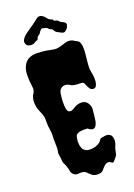

<svg xmlns="http://www.w3.org/2000/svg" viewBox="-177 -984 756 1086"><g transform="rotate(-20 201.5 -441.0)"><path d="M48.8 -183.6 47.9 -233.4Q47.9 -247.1 48.8 -258.8Q49.8 -271.5 46.9 -290Q42 -322.3 42.5 -337.4Q43 -352.5 42.5 -361.8Q42 -371.1 40 -378.9Q37.1 -390.6 25.9 -416Q14.6 -441.4 14.6 -470.7Q14.6 -500 27.3 -517.6Q39.1 -535.2 36.1 -553.7Q33.2 -572.3 31.7 -593.3Q30.3 -614.3 31.2 -636.2Q32.2 -658.2 41 -678.7Q62.5 -728.5 127 -726.6Q167 -725.6 196.3 -718.8Q225.6 -711.9 239.3 -712.9Q252.9 -713.9 281.2 -722.7Q322.3 -738.3 346.7 -720.7Q353.5 -715.8 359.9 -713.4Q366.2 -710.9 371.1 -706.1Q387.7 -687.5 380.9 -625Q378.9 -606.4 377 -587.9Q372.1 -543.9 377 -522.5Q381.8 -501 382.3 -484.9Q382.8 -468.8 380.9 -456.1Q375 -427.7 358.4 -427.7Q343.8 -428.7 337.4 -437Q331.1 -445.3 327.1 -455.6Q323.2 -465.8 318.8 -474.1Q314.5 -482.4 299.8 -482.4Q256.8 -482.4 242.7 -491.7Q228.5 -501 217.8 -502.4Q207 -503.9 197.3 -500Q176.8 -491.2 173.3 -467.8Q169.9 -444.3 168.9 -426.8Q168 -409.2 168.9 -394.5Q170.9 -360.4 182.1 -356Q193.4 -351.6 201.2 -355Q209 -358.4 216.8 -363.3Q240.2 -378.9 265.1 -378.4Q290 -377.9 302.2 -358.4Q314.5 -338.9 312.5 -320.8Q310.5 -302.7 309.1 -285.2Q307.6 -267.6 304.7 -252Q291 -191.4 248 -228.5Q192.4 -232.4 178.7 -214.8Q175.8 -210 172.9 -194.3Q169.9 -178.7 171.9 -161.1Q176.8 -115.2 215.8 -112.3Q241.2 -110.4 262.2 -119.1Q283.2 -127.9 290 -138.7Q295.9 -150.4 304.7 -151.9Q313.5 -153.3 320.3 -154.8Q327.1 -156.2 334 -156.2Q340.8 -156.2 347.7 -154.3Q365.2 -148.4 368.7 -127Q372.1 -105.5 364.3 -87.9Q356.4 -70.3 354 -56.2Q351.6 -42 349.6 -35.2Q347.7 -28.3 338.4 -18.1Q329.1 -7.8 323.7 -1Q318.4 5.9 306.6 -3.9Q285.2 -20.5 254.9 15.6Q247.1 26.4 238.3 31.2Q229.5 36.1 210.9 35.2Q192.4 34.2 181.6 25.4Q170.9 16.6 162.1 7.8Q147.5 -10.7 111.3 -5.9Q89.8 -2.9 76.2 -24.4Q73.2 -27.3 71.8 -35.2Q70.3 -43 68.4 -52.7Q61.5 -78.1 56.2 -85.4Q50.8 -92.8 50.3 -104.5Q49.8 -116.2 47.9 -129.4Q45.9 -142.6 44.9 -148.9Q43.9 -155.3 46.4 -164.1Q48.8 -172.9 48.8 -183.6ZM79.1 -806.6Q75.2 -832 131.8 -868.2Q161.1 -887.7 176.8 -900.4Q192.4 -913.1 198.2 -916Q208 -920.9 222.7 -915Q236.3 -907.2 244.6 -895Q252.9 -882.8 262.7 -879.9Q272.5 -877 274.4 -874Q276.4 -871.1 277.8 -868.2Q279.3 -865.2 282.2 -864.7Q285.2 -864.3 288.1 -863.3Q297.9 -862.3 304.2 -854Q310.5 -845.7 317.4 -843.8Q341.8 -835 339.4 -820.3Q336.9 -805.7 326.7 -795.4Q316.4 -785.2 309.1 -784.7Q301.8 -784.2 293.9 -789.1Q286.1 -793.9 275.4 -798.8Q264.6 -803.7 258.8 -814.5Q252.9 -825.2 245.1 -827.1Q237.3 -829.1 232.4 -835.9Q227.5 -842.8 216.3 -844.7Q205.1 -846.7 202.1 -848.6Q199.2 -850.6 191.9 -844.2Q184.6 -837.9 180.7 -830.1Q176.8 -822.3 168 -817.9Q159.2 -813.5 157.7 -804.7Q156.2 -795.9 147.9 -793.9Q139.6 -792 132.3 -786.1Q125 -780.3 107.4 -781.2Q82 -783.2 79.1 -806.6Z"/></g></svg>

Font: Creepster Caps
Style: Regular
Weight: 400
Designer: Font Diner, Inc
Foundry: Font Diner, Inc
Version: Version 1.000